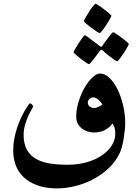

<svg xmlns="http://www.w3.org/2000/svg" viewBox="-20 -895 751 1043"><path d="M522.9 -495.6Q549.3 -495.6 574 -472.4Q598.6 -449.2 617.7 -411.1Q636.7 -373 648.4 -324.5Q660.2 -275.9 660.2 -225.6Q660.2 -207.5 657.7 -185.3Q655.3 -163.1 651.6 -140.6Q647.9 -118.2 642.3 -97.4Q636.7 -76.7 629.9 -62.5Q605.5 -12.7 565.7 23.2Q525.9 59.1 479.5 82.3Q433.1 105.5 384 116.9Q335 128.4 291.5 128.4Q227.5 128.4 182.1 111.6Q136.7 94.7 107.7 66.7Q78.6 38.6 65.2 2Q51.8 -34.7 51.8 -74.7Q51.8 -110.4 58.1 -143.1Q64.5 -175.8 74.2 -204.8Q84 -233.9 95.5 -257.6Q106.9 -281.2 116.9 -298.1Q127 -314.9 134 -324.5Q141.1 -334 142.6 -334Q146.5 -334 153.6 -327.1Q160.6 -320.3 160.6 -316.4Q160.6 -314.9 152.6 -301.5Q144.5 -288.1 134.5 -266.8Q124.5 -245.6 116.5 -218.5Q108.4 -191.4 108.4 -162.6Q108.4 -117.7 123.5 -86.7Q138.7 -55.7 168.7 -36.1Q198.7 -16.6 243.4 -8.3Q288.1 0 346.7 0Q405.8 0 453.9 -14.4Q502 -28.8 535.9 -52.5Q569.8 -76.2 588.1 -106.4Q606.4 -136.7 606.4 -168.9Q606.4 -189 602.3 -201.4Q598.1 -213.9 590.8 -224.1Q580.6 -209.5 568.1 -200.2Q555.7 -190.9 542.5 -185.3Q529.3 -179.7 515.6 -177.5Q502 -175.3 489.7 -175.3Q473.1 -175.3 456.1 -180.7Q439 -186 425 -196.8Q411.1 -207.5 402.6 -223.4Q394 -239.3 394 -260.3Q394 -302.2 407.5 -344.5Q420.9 -386.7 440.4 -420.2Q460 -453.6 482.4 -474.6Q504.9 -495.6 522.9 -495.6ZM536.1 -328.6Q531.7 -334.5 526.4 -341.3Q521 -348.1 514.4 -353.5Q507.8 -358.9 500.7 -362.5Q493.7 -366.2 485.8 -366.2Q475.1 -366.2 466.1 -357.4Q457 -348.6 457 -338.4Q457 -323.7 468.3 -315.9Q479.5 -308.1 490.7 -308.1Q494.1 -308.1 499.8 -309.3Q505.4 -310.5 511.7 -313.2Q518.1 -315.9 524.4 -319.6Q530.8 -323.2 536.1 -328.6ZM436 -780.3Q436 -784.2 444.6 -799.3Q453.1 -814.5 463.9 -831.3Q474.6 -848.1 485.4 -861.3Q496.1 -874.5 500 -874.5Q501.5 -874.5 508.5 -870.4Q515.6 -866.2 524.9 -859.6Q534.2 -853 544.7 -845Q555.2 -836.9 564.2 -829.8Q573.2 -822.8 579.1 -816.9Q585 -811 585 -809.1Q585 -806.6 580.8 -799.1Q576.7 -791.5 570.6 -780.8Q564.5 -770 556.6 -758.3Q548.8 -746.6 541.7 -737.3Q534.7 -728 529.3 -721.7Q523.9 -715.3 522 -715.3Q518.1 -715.3 504.2 -724.4Q490.2 -733.4 475.1 -744.9Q460 -756.3 448 -766.6Q436 -776.9 436 -780.3ZM463.9 -546.4Q460 -546.4 446.5 -555.4Q433.1 -564.5 418.2 -575.9Q403.3 -587.4 391.6 -597.9Q379.9 -608.4 379.9 -610.8Q379.9 -614.7 388.4 -629.6Q397 -644.5 407.5 -660.9Q418 -677.2 428 -690.4Q438 -703.6 441.4 -703.6Q443.4 -703.6 456.3 -694.3Q469.2 -685.1 483.9 -673.8L522.5 -644.5Q526.9 -641.1 530.8 -641.1Q532.7 -641.1 536.1 -646.5Q550.8 -666.5 562.5 -683.1Q572.8 -697.3 582.5 -708.7Q592.3 -720.2 595.2 -720.2Q596.7 -720.2 603.5 -716.1Q610.4 -711.9 619.9 -705.1Q629.4 -698.2 639.9 -690.7Q650.4 -683.1 659.2 -676Q668 -668.9 673.8 -663.3Q679.7 -657.7 679.7 -655.8Q679.7 -653.3 675.5 -645.5Q671.4 -637.7 665 -627.2Q658.7 -616.7 651.1 -605Q643.6 -593.3 636.5 -584Q629.4 -574.7 624.3 -568.4Q619.1 -562 618.2 -562Q612.8 -562 600.1 -571Q587.4 -580.1 573.2 -590.8Q556.6 -603.5 538.1 -620.6Q534.2 -625 530.8 -625Q526.9 -625 522.5 -618.7L495.6 -582.5Q484.9 -568.8 475.6 -557.6Q466.3 -546.4 463.9 -546.4Z"/></svg>

Font: Accordance
Style: Bold
Weight: 700
Version: Version 1.2 (build January 31, 2020) Miklal Software Solutio